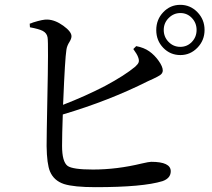

<svg xmlns="http://www.w3.org/2000/svg" viewBox="-20 -785 879 795"><path d="M376 -10Q286 -10 245 -23Q203 -37 187 -75Q174 -106 173 -180Q173 -221 176 -372Q181 -606 177 -630Q174 -648 157 -657Q142 -665 104 -672L103 -687Q108 -688 117 -692Q158 -705 176 -704Q208 -703 242 -678.5Q276 -654 276 -635Q276 -625 268 -612Q257 -595 255 -579Q249 -541 242 -369Q241 -357 241 -351Q334 -387 415 -429Q497 -473 540 -509Q552 -520 554 -527Q557 -535 552 -548Q548 -560 532 -582L544 -594Q576 -588 598 -572.5Q620 -557 637 -533Q654 -509 654 -493Q654 -482 643 -474Q636 -469 615 -459Q601 -453 593 -449Q432 -368 240 -311Q237 -227 237 -181Q237 -115 260 -98Q281 -83 365 -83Q464 -83 567 -108Q597 -115 606 -115Q687 -115 687 -76Q687 -47 653 -35Q572 -10 376 -10ZM727 -557Q685 -557 656 -587Q627 -617 627 -660.5Q627 -704 656 -734.5Q685 -765 726.5 -765Q768 -765 797.5 -734.5Q827 -704 827 -661Q827 -618 797.5 -587.5Q768 -557 727 -557ZM727 -731Q699 -731 678.5 -710.5Q658 -690 658 -661Q658 -632 678 -611.5Q698 -591 726.5 -591Q755 -591 774.5 -611.5Q794 -632 794 -661Q794 -690 774.5 -710.5Q755 -731 727 -731Z"/></svg>

Font: GenRyuMin TW M
Style: Regular
Weight: 500
Version: Version 1.501;PS 1;hotconv 16.6.51;makeotf.lib2.5.65220